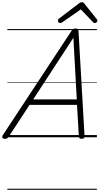

<svg xmlns="http://www.w3.org/2000/svg" viewBox="-67 -1257 912 1758"><path d="M-23 14Q-39 14 -44.5 5Q-50 -4 -41 -20L588 -975Q596 -987 603.5 -991.5Q611 -996 626 -996Q639 -996 645 -990.5Q651 -985 652 -969L707 -14Q709 0 702.5 7Q696 14 680 14Q666 14 661 8.5Q656 3 655 -10L638 -297H204L15 -9Q6 5 -1.5 9.5Q-9 14 -23 14ZM237 -347H636L605 -911ZM484 -1046Q475 -1046 469 -1053Q463 -1060 463 -1068Q463 -1074 465 -1077.5Q467 -1081 471 -1085L652 -1223Q661 -1231 668 -1234Q675 -1237 683 -1237Q690 -1237 696 -1233.5Q702 -1230 707 -1222L819 -1082Q822 -1079 823.5 -1074.5Q825 -1070 825 -1067Q825 -1058 816.5 -1052Q808 -1046 801 -1046Q795 -1046 790.5 -1049Q786 -1052 782 -1057L673 -1171L506 -1055Q499 -1050 494 -1048Q489 -1046 484 -1046ZM0 471H820V481H0ZM0 -20H820V0H0ZM0 -505H820V-500H0ZM0 -991H820V-981H0Z"/></svg>

Font: Playwrite IE Guides
Style: Regular
Weight: 400
Designer: Veronika Burian, José Scaglione
Foundry: TypeTogether
Version: Version 1.003